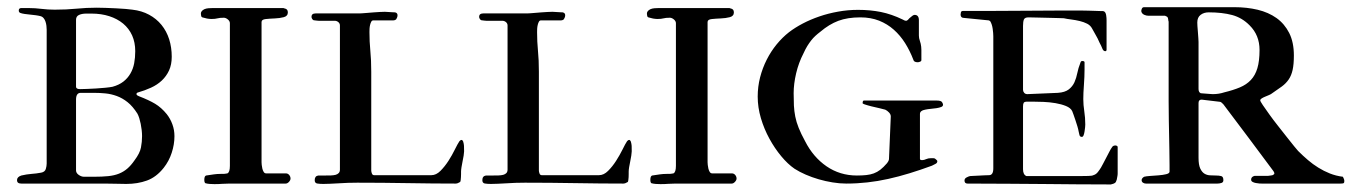

<svg xmlns="http://www.w3.org/2000/svg" viewBox="-20 -501 3689 524"><path d="M107.4 -54.7V-419.9Q107.4 -424.8 106.7 -430.7Q106 -436.5 104.2 -441.9Q102.5 -447.3 99.1 -451.4Q95.7 -455.6 90.3 -457Q84.5 -458.5 76.9 -459.5Q69.3 -460.4 61.8 -461.2Q54.2 -461.9 47.4 -462.9Q40.5 -463.9 36.6 -465.3Q31.2 -466.8 31.2 -472.2Q31.2 -479 38.1 -479H58.6Q75.7 -479 93.3 -476.8Q110.8 -474.6 129.4 -474.6Q161.6 -474.6 188.7 -477.3Q215.8 -480 243.7 -480Q253.9 -480 268.1 -479.5Q282.2 -479 296.4 -478.3Q310.5 -477.5 323 -476.6Q335.4 -475.6 341.3 -474.6Q366.7 -471.7 386.7 -460.9Q406.7 -450.2 420.7 -433.1Q434.6 -416 441.7 -393.8Q448.7 -371.6 448.7 -346.2Q448.7 -324.7 441.4 -308.8Q434.1 -293 421.6 -281.2Q409.2 -269.5 392.1 -261.7Q375 -253.9 356 -248.5Q352.5 -247.6 352.5 -244.1Q352.5 -242.2 354.7 -240.7Q356.9 -239.3 359.4 -238.3Q386.2 -228 403.3 -217.8Q420.4 -207.5 435.1 -189.5Q444.8 -177.2 450.4 -161.9Q456.1 -146.5 456.1 -129.4Q456.1 -106.9 448.7 -84.2Q441.4 -61.5 426.8 -43Q406.7 -17.6 381.1 -8.3Q355.5 1 324.7 1Q312.5 1 296.9 0.5Q281.2 0 265.1 0H211.9H130.4H38.1Q26.4 0 26.4 -9.3Q26.4 -18.1 38.1 -22Q52.7 -25.4 65.9 -26.4Q79.1 -27.3 92.3 -29.8Q102.5 -31.7 105 -39.8Q107.4 -47.9 107.4 -54.7ZM187.5 -229V-36.1Q187.5 -28.8 194.8 -23.7Q202.1 -18.6 209.5 -18.6H235.8Q258.8 -18.6 275.4 -20.3Q292 -22 304.7 -27.1Q317.4 -32.2 327.4 -40.8Q337.4 -49.3 347.2 -63.5Q361.8 -83 364.7 -98.4Q367.7 -113.8 367.7 -129.4Q367.7 -137.2 366.7 -146Q365.7 -154.8 364 -163.1Q362.3 -171.4 360.1 -178.5Q357.9 -185.5 355 -190.9Q342.3 -210.9 328.1 -222.2Q314 -233.4 298.6 -239Q283.2 -244.6 267.6 -246.1Q252 -247.6 236.8 -247.6H200.2Q187.5 -247.6 187.5 -229ZM187.5 -264.2Q187.5 -257.8 198.7 -257.8Q205.1 -257.8 217 -258.3Q229 -258.8 241.9 -259.5Q254.9 -260.3 267.3 -261.5Q279.8 -262.7 287.1 -264.2Q304.7 -269 316.7 -278.3Q328.6 -287.6 335.9 -300.3Q343.3 -313 346.2 -328.4Q349.1 -343.8 349.1 -361.3Q349.1 -385.3 340.6 -404.3Q332 -423.3 316.2 -436.5Q300.3 -449.7 278.3 -456.8Q256.3 -463.9 230 -463.9H215.3Q203.6 -463.9 195.6 -460.2Q187.5 -456.5 187.5 -446.8Z M693.8 -440.9V-58.1Q693.8 -55.7 694.3 -50.8Q694.8 -45.9 696 -40.8Q697.3 -35.6 699.7 -31.7Q702.1 -27.8 706.5 -27.8H760.3Q765.6 -27.8 769.3 -23.4Q772.9 -19 772.9 -13.7Q772.9 -9.3 768.6 -4.6Q764.2 0 759.8 0H606.4Q596.7 0 586.9 0.7Q577.1 1.5 565.4 1.5Q558.6 1.5 552.2 1Q545.9 0.5 540.5 -1Q537.6 -2.9 537.6 -10.3Q537.6 -20.5 542.5 -22Q554.7 -23.9 563.5 -25.1Q572.3 -26.4 582 -26.4Q589.8 -26.4 593 -26.6Q596.2 -26.9 600.6 -27.8Q607.4 -30.8 607.4 -48.3V-437.5Q607.4 -443.4 601.8 -448Q596.2 -452.6 590.8 -452.6Q579.6 -452.6 573.5 -450.9Q567.4 -449.2 557.6 -449.2Q551.3 -449.2 544.9 -450.4Q538.6 -451.7 532.2 -453.6Q528.8 -455.1 528.8 -459.5Q527.3 -465.8 530 -469.7Q532.7 -473.6 537.6 -475.8Q542.5 -478 548.6 -478.5Q554.7 -479 560.1 -479H735.8Q748.5 -479 752 -479Q755.4 -479 756.3 -478Q765.6 -476.6 765.6 -467.3Q765.6 -457 754.4 -454.1Q743.2 -451.2 729.7 -450.7Q716.3 -450.2 705.1 -449Q693.8 -447.8 693.8 -440.9Z M838.9 -9.3Q838.9 -20.5 848.6 -22H867.2Q876 -22 883.3 -22.2Q890.6 -22.5 896 -23.9Q901.4 -25.4 904.5 -28.8Q907.7 -32.2 907.7 -38.1V-431.6Q907.7 -437 903.3 -440.7Q898.9 -444.3 893.6 -444.3H858.9H849.6Q847.2 -444.3 843.8 -444.8Q840.3 -445.3 835.9 -445.8Q833.5 -446.8 831.8 -449.7Q830.1 -452.6 830.1 -455.1Q830.1 -464.4 841.8 -464.4H961.9Q963.4 -464.4 969.5 -464.8Q975.6 -465.3 982.4 -465.8Q989.3 -466.3 994.6 -466.8Q1000 -467.3 1001 -467.3Q1007.8 -467.8 1016.4 -468.3Q1024.9 -468.8 1030.3 -468.8Q1031.7 -468.8 1035.6 -468.5Q1039.6 -468.3 1043.9 -468Q1048.3 -467.8 1052.5 -467.5Q1056.6 -467.3 1058.1 -467.3Q1064.9 -465.8 1064.9 -459.5Q1064.9 -454.1 1061.5 -448.7Q1058.6 -445.3 1052.2 -445.3H998.5Q995.1 -445.3 993.2 -441.7Q991.2 -438 990 -432.9Q988.8 -427.7 988.5 -422.4Q988.3 -417 988.3 -413.1Q988.3 -387.7 990.7 -362.5Q993.2 -337.4 993.2 -305.2V-35.6Q993.2 -32.2 994.9 -27.6Q996.6 -22.9 1001 -22.9H1157.2Q1170.4 -22.9 1182.1 -34.7Q1193.8 -46.4 1203.9 -62Q1213.9 -77.6 1221.4 -93Q1229 -108.4 1233.9 -115.7Q1236.8 -119.1 1239.7 -119.1Q1242.2 -119.1 1244.1 -114.7Q1246.1 -107.9 1246.3 -102.8Q1246.6 -97.7 1246.6 -87.9Q1246.6 -84 1245.4 -76.4Q1244.1 -68.8 1242.4 -60.5Q1240.7 -52.2 1239.5 -44.7Q1238.3 -37.1 1238.3 -32.7Q1238.3 -30.3 1238.3 -26.1Q1238.3 -22 1238 -17.6Q1237.8 -13.2 1237.3 -9.5Q1236.8 -5.9 1235.8 -4.4Q1229 0 1223.6 0Q1162.6 0 1093.3 -1.2Q1023.9 -2.4 955.1 -2.4Q942.9 -2.4 929.7 -2Q916.5 -1.5 904.3 -0.7Q892.1 0 881.1 0.5Q870.1 1 862.3 1Q852.1 1 845.5 -0.2Q838.9 -1.5 838.9 -9.3Z M1296.4 -9.3Q1296.4 -20.5 1306.2 -22H1324.7Q1333.5 -22 1340.8 -22.2Q1348.1 -22.5 1353.5 -23.9Q1358.9 -25.4 1362.1 -28.8Q1365.2 -32.2 1365.2 -38.1V-431.6Q1365.2 -437 1360.8 -440.7Q1356.4 -444.3 1351.1 -444.3H1316.4H1307.1Q1304.7 -444.3 1301.3 -444.8Q1297.9 -445.3 1293.5 -445.8Q1291 -446.8 1289.3 -449.7Q1287.6 -452.6 1287.6 -455.1Q1287.6 -464.4 1299.3 -464.4H1419.4Q1420.9 -464.4 1427 -464.8Q1433.1 -465.3 1439.9 -465.8Q1446.8 -466.3 1452.1 -466.8Q1457.5 -467.3 1458.5 -467.3Q1465.3 -467.8 1473.9 -468.3Q1482.4 -468.8 1487.8 -468.8Q1489.3 -468.8 1493.2 -468.5Q1497.1 -468.3 1501.5 -468Q1505.9 -467.8 1510 -467.5Q1514.2 -467.3 1515.6 -467.3Q1522.5 -465.8 1522.5 -459.5Q1522.5 -454.1 1519 -448.7Q1516.1 -445.3 1509.8 -445.3H1456.1Q1452.6 -445.3 1450.7 -441.7Q1448.7 -438 1447.5 -432.9Q1446.3 -427.7 1446 -422.4Q1445.8 -417 1445.8 -413.1Q1445.8 -387.7 1448.2 -362.5Q1450.7 -337.4 1450.7 -305.2V-35.6Q1450.7 -32.2 1452.4 -27.6Q1454.1 -22.9 1458.5 -22.9H1614.7Q1627.9 -22.9 1639.6 -34.7Q1651.4 -46.4 1661.4 -62Q1671.4 -77.6 1679 -93Q1686.5 -108.4 1691.4 -115.7Q1694.3 -119.1 1697.3 -119.1Q1699.7 -119.1 1701.7 -114.7Q1703.6 -107.9 1703.9 -102.8Q1704.1 -97.7 1704.1 -87.9Q1704.1 -84 1702.9 -76.4Q1701.7 -68.8 1700 -60.5Q1698.2 -52.2 1697 -44.7Q1695.8 -37.1 1695.8 -32.7Q1695.8 -30.3 1695.8 -26.1Q1695.8 -22 1695.6 -17.6Q1695.3 -13.2 1694.8 -9.5Q1694.3 -5.9 1693.4 -4.4Q1686.5 0 1681.2 0Q1620.1 0 1550.8 -1.2Q1481.4 -2.4 1412.6 -2.4Q1400.4 -2.4 1387.2 -2Q1374 -1.5 1361.8 -0.7Q1349.6 0 1338.6 0.5Q1327.6 1 1319.8 1Q1309.6 1 1303 -0.2Q1296.4 -1.5 1296.4 -9.3Z M1911.1 -440.9V-58.1Q1911.1 -55.7 1911.6 -50.8Q1912.1 -45.9 1913.3 -40.8Q1914.6 -35.6 1917 -31.7Q1919.4 -27.8 1923.8 -27.8H1977.5Q1982.9 -27.8 1986.6 -23.4Q1990.2 -19 1990.2 -13.7Q1990.2 -9.3 1985.8 -4.6Q1981.4 0 1977.1 0H1823.7Q1814 0 1804.2 0.7Q1794.4 1.5 1782.7 1.5Q1775.9 1.5 1769.5 1Q1763.2 0.5 1757.8 -1Q1754.9 -2.9 1754.9 -10.3Q1754.9 -20.5 1759.8 -22Q1772 -23.9 1780.8 -25.1Q1789.6 -26.4 1799.3 -26.4Q1807.1 -26.4 1810.3 -26.6Q1813.5 -26.9 1817.9 -27.8Q1824.7 -30.8 1824.7 -48.3V-437.5Q1824.7 -443.4 1819.1 -448Q1813.5 -452.6 1808.1 -452.6Q1796.9 -452.6 1790.8 -450.9Q1784.7 -449.2 1774.9 -449.2Q1768.6 -449.2 1762.2 -450.4Q1755.9 -451.7 1749.5 -453.6Q1746.1 -455.1 1746.1 -459.5Q1744.6 -465.8 1747.3 -469.7Q1750 -473.6 1754.9 -475.8Q1759.8 -478 1765.9 -478.5Q1772 -479 1777.3 -479H1953.1Q1965.8 -479 1969.2 -479Q1972.7 -479 1973.6 -478Q1982.9 -476.6 1982.9 -467.3Q1982.9 -457 1971.7 -454.1Q1960.4 -451.2 1947 -450.7Q1933.6 -450.2 1922.4 -449Q1911.1 -447.8 1911.1 -440.9Z M2047.9 -237.3Q2047.9 -264.2 2054.4 -289.8Q2061 -315.4 2072.5 -338.1Q2084 -360.8 2099.6 -379.9Q2115.2 -398.9 2133.3 -413.1Q2149.9 -425.8 2170.9 -436.8Q2191.9 -447.8 2216.1 -456.1Q2240.2 -464.4 2267.1 -469.2Q2293.9 -474.1 2321.8 -474.1Q2355 -474.1 2384 -468.3Q2413.1 -462.4 2443.4 -447.8Q2448.7 -444.3 2453.6 -444.3Q2458 -445.8 2461.9 -451.2L2470.2 -458Q2473.6 -460.4 2476.1 -460.4Q2487.8 -460.4 2487.8 -445.8V-403.8Q2487.8 -397 2490.5 -389.4Q2493.2 -381.8 2494.1 -373.5Q2494.6 -371.6 2494.6 -364.7V-355V-336.9Q2494.6 -334 2490.7 -332.5Q2486.8 -331.1 2484.9 -331.1Q2474.1 -331.1 2472.7 -337.9Q2463.4 -362.3 2450.2 -383.3Q2437 -404.3 2419.4 -419.9Q2401.9 -435.5 2379.2 -444.6Q2356.4 -453.6 2328.1 -453.6Q2293 -453.6 2267.8 -444.1Q2242.7 -434.6 2219.2 -414.6Q2211.4 -408.7 2205.3 -403.1Q2199.2 -397.5 2193.8 -390.6Q2188.5 -383.8 2183.3 -375.5Q2178.2 -367.2 2172.9 -355.5Q2159.7 -330.1 2152.8 -301Q2146 -272 2146 -246.6Q2146 -228 2146.7 -212.9Q2147.5 -197.8 2150.4 -182.9Q2153.3 -168 2159.7 -152.1Q2166 -136.2 2177.2 -115.7Q2199.2 -72.3 2235.8 -47.1Q2272.5 -22 2318.4 -22Q2333 -22 2344.2 -23.2Q2355.5 -24.4 2364.7 -27.8Q2374 -31.2 2382.6 -37.8Q2391.1 -44.4 2400.9 -55.7Q2401.9 -56.6 2404.1 -60.5Q2406.2 -64.5 2406.2 -66.9L2411.1 -183.1Q2411.1 -189 2406.2 -194.1Q2401.4 -199.2 2396 -201.7Q2391.6 -203.1 2380.6 -205.6Q2369.6 -208 2358.6 -210.7Q2347.7 -213.4 2339.8 -216.1Q2332 -218.8 2334.5 -221.2Q2334.5 -226.6 2337.9 -226.6H2536.1Q2548.3 -226.6 2551 -222.2Q2553.7 -217.8 2553.7 -215.3Q2553.7 -210.9 2548.6 -209Q2543.5 -207 2535.9 -205.8Q2528.3 -204.6 2519.8 -203.9Q2511.2 -203.1 2504.9 -201.7Q2490.7 -199.2 2490.7 -189.9V-67.4Q2490.7 -64 2496.6 -64Q2502 -64 2507.6 -66.7Q2513.2 -69.3 2521 -69.3H2526.9Q2530.8 -69.3 2532.7 -67.4Q2538.1 -63.5 2538.1 -61Q2538.1 -56.2 2533 -53.7Q2527.8 -51.3 2523.4 -48.8Q2491.7 -37.1 2462.2 -28.1Q2432.6 -19 2404.1 -12.7Q2375.5 -6.3 2347.2 -3.2Q2318.8 0 2289.6 0Q2271.5 0 2252.2 -3.2Q2232.9 -6.3 2214.4 -11.7Q2195.8 -17.1 2179 -24.4Q2162.1 -31.7 2148.4 -40.5Q2129.9 -53.2 2112.1 -74.7Q2094.2 -96.2 2079.8 -122.6Q2065.4 -148.9 2056.6 -178.5Q2047.9 -208 2047.9 -237.3Z M2783.7 -244.1 2867.2 -247.6Q2886.7 -249 2897 -257.1Q2907.2 -265.1 2912.4 -276.6Q2917.5 -288.1 2920.2 -301.8Q2922.9 -315.4 2928.2 -328.6Q2929.7 -334.5 2933.1 -334.5Q2939.9 -334.5 2939.9 -331.1V-311.5Q2939.9 -292 2938.2 -269.3Q2936.5 -246.6 2936.5 -230.5Q2936.5 -214.8 2939.2 -197.3Q2941.9 -179.7 2941.9 -161.1Q2941.9 -158.7 2941.4 -153.3Q2940.9 -147.9 2939.9 -142.1Q2939 -136.2 2937.3 -131.8Q2935.5 -127.4 2932.6 -127.4Q2927.2 -127.4 2926 -132.6Q2924.8 -137.7 2923.8 -142.1Q2922.9 -147.9 2920.4 -156.2Q2918 -164.6 2915 -173.1Q2912.1 -181.6 2909.7 -188.5Q2907.2 -195.3 2906.2 -197.8Q2901.9 -206.5 2889.2 -211.7Q2876.5 -216.8 2860.6 -219.5Q2844.7 -222.2 2827.9 -222.9Q2811 -223.6 2798.3 -223.6H2783.7Q2775.9 -223.6 2773.9 -220.5Q2772 -217.3 2772 -210.4V-39.1Q2772 -24.4 2781.2 -20.5H2929.7Q2939.5 -20.5 2950 -20.8Q2960.4 -21 2963.9 -22.9Q2971.2 -24.9 2976.3 -31.5Q2981.4 -38.1 2984.9 -43.9Q2986.3 -46.4 2990.5 -54.2Q2994.6 -62 2999.3 -71Q3003.9 -80.1 3008.1 -87.9Q3012.2 -95.7 3014.2 -98.1Q3017.1 -104 3023.9 -104Q3028.3 -104 3030.3 -100.6V-27.8Q3030.3 -23.4 3029.5 -19.8Q3028.8 -16.1 3027.8 -10.7Q3025.9 -3.9 3022.9 -1.7Q3020 0.5 3011.7 2.4Q2962.4 2.4 2918.2 2Q2874 1.5 2828.6 1.2Q2783.2 1 2732.9 0.5Q2682.6 0 2620.6 0Q2612.3 0 2612.3 -8.3Q2612.3 -13.7 2617.7 -16.6Q2623 -19.5 2627.4 -20.5Q2630.4 -20.5 2637 -21Q2643.6 -21.5 2651.4 -21.7Q2659.2 -22 2666.5 -22.5Q2673.8 -22.9 2679.2 -22.9Q2690.9 -22.9 2690.9 -41.5V-401.9Q2690.9 -410.2 2689.2 -422.4Q2687.5 -434.6 2682.6 -442.9Q2679.2 -445.3 2679.2 -445.3L2610.8 -452.1Q2601.6 -452.1 2601.6 -461.4Q2601.6 -463.9 2602.5 -467.5Q2603.5 -471.2 2608.9 -471.2H2689Q2735.8 -471.2 2781.2 -471.7Q2826.7 -472.2 2864.7 -472.2H2934.1Q2941.9 -472.2 2950.4 -471.9Q2959 -471.7 2966.8 -471.4Q2974.6 -471.2 2981 -470.9Q2987.3 -470.7 2990.7 -470.7Q2994.1 -470.2 2996.1 -467.3Q2998 -464.4 2998.8 -460.2Q2999.5 -456.1 2999.8 -451.9Q3000 -447.8 3000 -445.3V-365.7Q3000 -361.3 2996.6 -361.3Q2991.2 -361.3 2988.5 -368.4Q2985.8 -375.5 2980.5 -385.3Q2976.1 -396 2969.7 -406.7Q2963.4 -417.5 2960.4 -423.3Q2956.1 -431.6 2947 -436.3Q2938 -440.9 2926.8 -443.6Q2915.5 -446.3 2903.8 -447.8Q2892.1 -449.2 2883.3 -451.2Q2880.4 -451.2 2868.2 -451.7Q2856 -452.1 2840.6 -452.4Q2825.2 -452.6 2810.3 -453.1Q2795.4 -453.6 2787.1 -453.6Q2776.9 -453.6 2774.4 -447.8Q2772 -441.9 2772 -430.2V-255.9Q2772 -251.5 2775.1 -247.8Q2778.3 -244.1 2783.7 -244.1Z M3247.6 -439.5Q3247.6 -437.5 3248 -429.7Q3248.5 -421.9 3249.3 -413.1Q3250 -404.3 3250.5 -396.5Q3251 -388.7 3251 -386.7V-258.3Q3251 -249.5 3256.8 -246.6Q3257.8 -246.6 3262.2 -246.1Q3266.6 -245.6 3271.7 -245.4Q3276.9 -245.1 3282 -244.6Q3287.1 -244.1 3290 -244.1Q3306.6 -244.1 3321.3 -249Q3345.7 -254.9 3363.8 -262.5Q3381.8 -270 3393.8 -282.7Q3405.8 -295.4 3411.6 -314.9Q3417.5 -334.5 3417.5 -364.7Q3417.5 -404.8 3390.6 -431.6Q3370.1 -452.6 3342.8 -460Q3315.4 -467.3 3278.8 -467.3Q3265.6 -467.3 3256.6 -460.4Q3247.6 -453.6 3247.6 -439.5ZM3394.5 -10.7Q3394.5 -18.6 3403.8 -21H3440.4Q3444.8 -22 3449.2 -22.2Q3453.6 -22.5 3455.6 -24.4Q3458 -25.9 3458 -27.8Q3458 -29.8 3455.6 -33.7Q3421.9 -79.1 3387.9 -124.5Q3354 -169.9 3318.8 -216.3Q3316.9 -218.3 3314.2 -220.7Q3311.5 -223.1 3309.6 -223.1L3260.3 -229H3258.8Q3251 -229 3251 -219.7V-70.3Q3251 -51.3 3255.6 -41.3Q3260.3 -31.2 3267.1 -27.1Q3273.9 -22.9 3282.5 -22.5Q3291 -22 3298.3 -22Q3306.6 -22 3312.7 -20.5Q3318.8 -19 3318.8 -9.3Q3318.8 -3.4 3313.5 -1.7Q3308.1 0 3302.7 0H3107.4Q3103 0 3099.4 -2.4Q3095.7 -4.9 3095.7 -9.3Q3095.7 -14.6 3102.5 -18.6Q3107.4 -20 3118.9 -20.8Q3130.4 -21.5 3142.1 -22.5Q3153.8 -23.4 3162.8 -25.6Q3171.9 -27.8 3171.9 -32.7V-49.8Q3171.9 -72.8 3171.4 -91.8Q3170.9 -110.8 3170.7 -130.6Q3170.4 -150.4 3169.9 -172.9Q3169.4 -195.3 3169.4 -224.6V-379.9V-441.9Q3168.5 -443.8 3168.2 -448Q3168 -452.1 3166 -454.6Q3165 -455.6 3163.8 -456.1Q3162.6 -456.5 3161.6 -457Q3160.2 -457.5 3159.7 -458H3114.3Q3108.9 -458 3103.3 -460.4Q3097.7 -462.9 3095.7 -467.3Q3095.2 -467.8 3095.2 -468.8Q3094.7 -469.2 3094.7 -470.7Q3094.7 -473.6 3096.4 -477.5Q3098.1 -481.4 3102.5 -481.4H3349.1Q3382.8 -481.4 3412.4 -474.4Q3441.9 -467.3 3463.9 -451.7Q3485.8 -436 3498.5 -410.9Q3511.2 -385.7 3511.2 -349.6Q3511.2 -325.7 3507.8 -310.3Q3504.4 -294.9 3497.1 -284.2Q3489.7 -273.4 3478.5 -265.1Q3467.3 -256.8 3452.1 -246.6Q3449.2 -244.1 3443.6 -241.7Q3438 -239.3 3432.6 -237.1Q3427.2 -234.9 3423.3 -232.4Q3419.4 -230 3419.4 -227.1Q3419.4 -224.6 3426.5 -214.1Q3433.6 -203.6 3444.1 -189Q3454.6 -174.3 3467.5 -158Q3480.5 -141.6 3491.9 -127Q3503.4 -112.3 3512 -101.8Q3520.5 -91.3 3522.9 -88.9Q3536.1 -75.7 3549.6 -64.2Q3563 -52.7 3577.9 -43.5Q3592.8 -34.2 3609.4 -27.6Q3626 -21 3645 -18.6Q3648.9 -11.7 3648.9 -6.8Q3648.9 -2.4 3647.2 -1.2Q3645.5 0 3638.7 0H3452.1H3423.3Q3421.9 0 3417.2 -0.2Q3412.6 -0.5 3407.5 -1.5Q3402.3 -2.4 3398.4 -4.6Q3394.5 -6.8 3394.5 -10.7Z"/></svg>

Font: IM FELL French Canon SC
Style: Regular
Weight: 400
Designer: Igino Marini
Foundry: Igino Marini
Version: 3.00